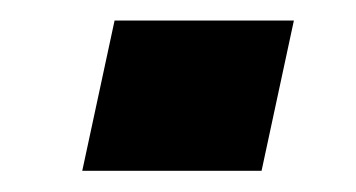

<svg xmlns="http://www.w3.org/2000/svg" viewBox="-20 -391 339 183"><path d="M58.4 -228.2 89.2 -371.4H260.1L229.3 -228.2Z"/></svg>

Font: Saira Thin
Style: Italic
Weight: 100
Italic angle: -12°
Designer: Hector Gatti with collaboration of the Omnibus-Type team
Foundry: Omnibus-Type
Version: Version 1.101